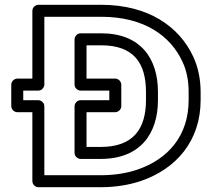

<svg xmlns="http://www.w3.org/2000/svg" viewBox="-20 -756 896 801"><path d="M165 -25V-313C165 -328 151 -338 140 -338H77V-378H140C155 -378 165 -392 165 -403V-686H402C583 -686 692 -605 741 -499C759 -461 767 -419 767 -371V-339C767 -190 682 -92 552 -48C507 -33 456 -25 400 -25ZM115 0C115 11 125 25 140 25H400C461 25 517 16 568 -1C714 -51 817 -167 817 -339V-371C817 -425 807 -475 786 -520C728 -645 599 -736 402 -736H140C129 -736 115 -726 115 -711V-428H52C41 -428 27 -418 27 -403V-313C27 -302 37 -288 52 -288H115ZM639 -372C639 -513 566 -617 402 -617H316C301 -617 291 -603 291 -592V-403C291 -388 305 -378 316 -378H436V-338H316C301 -338 291 -324 291 -313V-118C291 -103 305 -93 316 -93H400C565 -93 639 -198 639 -339ZM589 -372V-339C589 -218 536 -143 400 -143H341V-288H461C472 -288 486 -298 486 -313V-403C486 -414 476 -428 461 -428H341V-567H402C537 -567 589 -494 589 -372Z"/></svg>

Font: Asimov
Style: XWidOu
Weight: 500
Designer: Google
Version: Version 2.000980; 2014